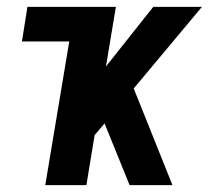

<svg xmlns="http://www.w3.org/2000/svg" viewBox="-20 -540 640 560"><path d="M112 0 182 -419H44L60 -520H318L289 -346L427 -520H569L370 -282L483 0H358L285 -180L256 -146L232 0Z"/></svg>

Font: Iosevka SS04 Extended Oblique
Style: Bold
Weight: 700
Width: 7
Italic angle: -9°
Monospace: yes
Designer: Belleve Invis
Foundry: Belleve Invis
Version: Version 19.0.0; ttfautohint (v1.8.4)